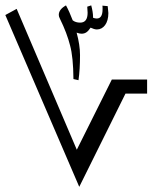

<svg xmlns="http://www.w3.org/2000/svg" viewBox="-30 -703 587 728"><path d="M270.5 5.4 445.8 -348.1H527.8V-401.4H394L261.2 -135.3L33.2 -669.4L-9.8 -646ZM192.9 -646.5C192.9 -660.6 202.1 -672.4 220.2 -682.6C229 -666.5 237.3 -647.9 245.6 -626C252.9 -620.1 262.7 -617.2 273.9 -617.2C293 -617.2 302.2 -629.9 302.2 -654.8L300.8 -677.7L315.9 -682.6C320.3 -666 322.8 -651.4 322.8 -638.7V-635.7C327.6 -633.8 332.5 -632.8 336.9 -632.8C351.6 -632.8 358.9 -644.5 358.9 -668V-674.8L358.4 -681.6L378.4 -679.7L380.9 -653.3C380.9 -614.7 362.3 -591.3 337.4 -591.3C330.6 -591.3 322.8 -593.8 313.5 -598.1C302.2 -581.1 293 -575.2 278.8 -575.2C273.4 -575.2 267.6 -576.7 261.2 -579.1H260.7V-578.6C269 -548.3 273.4 -520 273.4 -494.1C273.4 -457.5 271.5 -425.8 267.6 -398.9L248.5 -403.3C248 -459 243.7 -501.5 235.8 -530.3C228 -561.5 215.3 -595.2 197.3 -631.8C194.3 -637.2 192.9 -642.1 192.9 -646.5Z"/></svg>

Font: Noto Naskh Arabic
Style: Regular
Weight: 400
Designer: Monotype Design Team
Foundry: Monotype Imaging Inc.
Version: Version 1.07